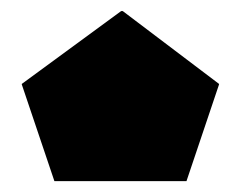

<svg xmlns="http://www.w3.org/2000/svg" viewBox="-20 -750 455 348"><path d="M78.6 -421.7 19.5 -596.9 174.5 -496.7 158.2 -423.3V-421.7ZM174.5 -496.7 19.5 -596.9V-597.9L199.7 -730H201.4ZM158.2 -421.7V-423.3L201.4 -730H202.4L377 -597.9V-596.9L318 -421.7Z"/></svg>

Font: Foldit Thin
Style: Regular
Weight: 100
Designer: Sophia Tai
Foundry: Sophia Tai
Version: Version 1.003